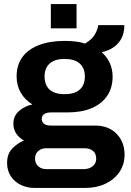

<svg xmlns="http://www.w3.org/2000/svg" viewBox="-20 -740 647 948"><path d="M150 188Q115 188 84 173.5Q53 159 34 131Q15 103 15 64Q15 20 40.5 -6.5Q66 -33 98 -46Q75 -59 60.5 -80Q46 -101 46 -129Q46 -168 74.5 -192.5Q103 -217 140 -224Q103 -247 82.5 -282.5Q62 -318 62 -362Q62 -419 90.5 -458Q119 -497 172.5 -517.5Q226 -538 299 -538Q328 -538 353.5 -535Q379 -532 400 -525Q437 -547 450.5 -573.5Q464 -600 465 -616H594Q594 -579 580.5 -552Q567 -525 542 -507.5Q517 -490 482 -482Q508 -460 522 -429Q536 -398 536 -362Q536 -306 509 -266.5Q482 -227 432.5 -206Q383 -185 314 -185H234Q210 -185 198 -176.5Q186 -168 186 -152Q186 -139 196.5 -129.5Q207 -120 231 -120H450Q516 -120 555.5 -79.5Q595 -39 595 24Q595 72 570 109Q545 146 501 167Q457 188 400 188ZM208 95H393Q411 95 425 88.5Q439 82 447 70.5Q455 59 455 44Q455 18 439 5Q423 -8 399 -8H208Q184 -8 168.5 6Q153 20 153 43Q153 66 168.5 80.5Q184 95 208 95ZM299 -275Q348 -275 373.5 -297.5Q399 -320 399 -362Q399 -404 373.5 -426.5Q348 -449 299 -449Q251 -449 225.5 -426.5Q200 -404 200 -362Q200 -335 211 -315Q222 -295 244 -285Q266 -275 299 -275ZM231 -600V-720H358V-600Z"/></svg>

Font: Archivo SemiBold
Style: Bold
Weight: 700
Version: Version 2.001